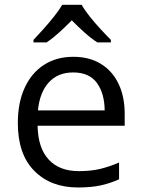

<svg xmlns="http://www.w3.org/2000/svg" viewBox="-20 -786 602 815"><path d="M291.5 -544.9Q359.9 -544.9 408.7 -514.6Q457.5 -484.4 483.4 -429.9Q509.3 -375.5 509.3 -302.7V-252.4H139.6Q141.1 -158.2 186.5 -108.9Q231.9 -59.6 314.5 -59.6Q365.2 -59.6 404.3 -68.8Q443.4 -78.1 485.4 -96.2V-24.9Q444.8 -6.8 405 1.5Q365.2 9.8 311 9.8Q195.3 9.8 125.5 -60.8Q55.7 -131.3 55.7 -263.7Q55.7 -350.1 84.7 -413.3Q113.8 -476.6 166.7 -510.7Q219.7 -544.9 291.5 -544.9ZM290.5 -478.5Q225.6 -478.5 187 -436Q148.4 -393.6 141.1 -317.4H424.3Q423.8 -389.2 391.4 -433.8Q358.9 -478.5 290.5 -478.5ZM326.7 -765.6Q338.9 -743.7 360.8 -716.1Q382.8 -688.5 407.2 -662.1Q431.6 -635.7 450.7 -616.7V-606H393.1Q366.7 -623 338.9 -647.9Q311 -672.9 284.7 -699.7Q258.3 -672.9 231.2 -648.2Q204.1 -623.5 177.7 -606H122.1V-616.7Q140.6 -636.2 164.3 -662.6Q188 -689 209.7 -716.3Q231.4 -743.7 244.1 -765.6Z"/></svg>

Font: Open Sans
Style: Regular
Weight: 400
Designer: Monotype Design Team
Foundry: Monotype Imaging Inc.
Version: Version 3.000; ttfautohint (v1.8.4)